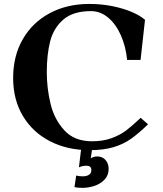

<svg xmlns="http://www.w3.org/2000/svg" viewBox="-20 -732 808 950"><path d="M45 -346Q45 -455.5 93 -538.5Q141 -621.5 226.5 -667Q312 -712.5 421.5 -712.5Q482 -712.5 536.2 -701.5Q590.5 -690.5 632 -672.8Q673.5 -655 697.5 -634L675.5 -435.5H609Q602.5 -502 578.2 -557Q554 -612 515.5 -644.5Q477 -677 430 -677Q341.5 -677 293.2 -635Q245 -593 228.2 -527.5Q211.5 -462 211.5 -376Q211.5 -296.5 229.8 -219.5Q248 -142.5 297.8 -87.8Q347.5 -33 435 -33Q490.5 -33 532.5 -48.5Q574.5 -64 604.5 -86.8Q634.5 -109.5 676 -149L712.5 -117Q666 -72 629.2 -45.8Q592.5 -19.5 542.8 -4.2Q493 11 423 11Q313.5 11 227.8 -33Q142 -77 93.5 -157.8Q45 -238.5 45 -346ZM348.5 193.5 357 136.5Q371 140.5 389 140.5Q408 140.5 420 133Q432 125.5 432 109.5Q432 98.5 425.8 93.2Q419.5 88 409 88Q387.5 88 370.5 96L382 0H436.5L429 52Q432 48.5 441.5 45.2Q451 42 460 42Q487 42 502.2 59.8Q517.5 77.5 517.5 103Q517.5 135.5 497.2 156.8Q477 178 447.2 187.8Q417.5 197.5 388.5 197.5Q362 197.5 348.5 193.5Z"/></svg>

Font: Didactic
Style: Regular
Weight: 400
Designer: Tyler Finck
Foundry: Etcetera Type Co
Version: Version 3.007;FEAKit 1.0